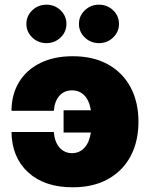

<svg xmlns="http://www.w3.org/2000/svg" viewBox="-20 -794 644 824"><path d="M292 9.8Q170.9 9.8 100.8 -54.4Q30.8 -118.7 29.3 -227.5H210.9Q214.4 -184.6 235.6 -160.6Q256.8 -136.7 289.1 -136.7Q320.3 -136.7 341.6 -158.9Q362.8 -181.2 370.1 -225.1H252.9V-320.8H370.1Q362.8 -363.8 341.6 -385Q320.3 -406.2 289.1 -406.2Q256.3 -406.2 235.6 -383.8Q214.8 -361.3 210.9 -318.4H29.3Q29.8 -389.6 62 -442.1Q94.2 -494.6 153.1 -523.7Q211.9 -552.7 292 -552.7Q380.9 -552.7 444.1 -517.3Q507.3 -481.9 540.8 -418.7Q574.2 -355.5 574.2 -271.5Q574.2 -187.5 540.8 -124.3Q507.3 -61 444.1 -25.6Q380.9 9.8 292 9.8ZM179.2 -608.9Q143.6 -608.9 118.4 -633.1Q93.3 -657.2 93.3 -691.4Q93.3 -725.6 118.4 -749.8Q143.6 -773.9 179.2 -773.9Q214.8 -773.9 240 -749.8Q265.1 -725.6 265.1 -691.4Q265.1 -657.2 240 -633.1Q214.8 -608.9 179.2 -608.9ZM404.8 -608.9Q369.1 -608.9 344 -633.1Q318.8 -657.2 318.8 -691.4Q318.8 -725.6 344 -749.8Q369.1 -773.9 404.8 -773.9Q440.4 -773.9 465.6 -749.8Q490.7 -725.6 490.7 -691.4Q490.7 -657.2 465.6 -633.1Q440.4 -608.9 404.8 -608.9Z"/></svg>

Font: Inter Black
Style: Regular
Weight: 900
Designer: Rasmus Andersson
Foundry: rsms
Version: Version 4.000;git-a52131595